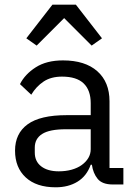

<svg xmlns="http://www.w3.org/2000/svg" viewBox="-20 -785 574 817"><path d="M460 0Q415 0 395.5 -24Q376 -48 371 -84H366Q349 -36 310 -12Q271 12 217 12Q135 12 89.5 -30Q44 -72 44 -144Q44 -217 97.5 -256Q151 -295 264 -295H366V-346Q366 -401 336 -430Q306 -459 244 -459Q197 -459 165.5 -438Q134 -417 113 -382L65 -427Q86 -469 132 -498.5Q178 -528 248 -528Q342 -528 394 -482Q446 -436 446 -354V-70H505V0ZM230 -56Q260 -56 285 -63Q310 -70 328 -83Q346 -96 356 -113Q366 -130 366 -150V-235H260Q191 -235 159.5 -215Q128 -195 128 -157V-136Q128 -98 155.5 -77Q183 -56 230 -56ZM303 -765 414 -622 370 -591 253 -708 136 -591 92 -622 203 -765Z"/></svg>

Font: IBM Plex Sans
Style: Regular
Weight: 400
Designer: Mike Abbink, Paul van der Laan, Pieter van Rosmalen
Foundry: Bold Monday
Version: Version 3.005